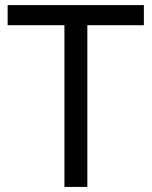

<svg xmlns="http://www.w3.org/2000/svg" viewBox="-20 -734 596 754"><path d="M323 0H233V-635H10V-714H545V-635H323Z"/></svg>

Font: Noto Sans Ogham
Style: Regular
Weight: 400
Designer: Monotype Design Team
Foundry: Monotype Imaging Inc.
Version: Version 2.001; ttfautohint (v1.8.4.7-5d5b)